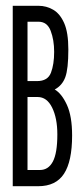

<svg xmlns="http://www.w3.org/2000/svg" viewBox="-20 -643 290 663"><path d="M24 0V-623H113Q140 -623 163.5 -609.5Q187 -596 201.5 -563.5Q216 -531 216 -472Q216 -405 205.5 -376.5Q195 -348 169 -334Q193 -320 211 -281Q229 -242 229 -175Q229 -86 201 -43Q173 0 112 0ZM75 -363H108Q145 -363 156 -392Q167 -421 167 -464Q167 -505 155 -536.5Q143 -568 113 -568H75ZM75 -56H118Q147 -56 162.5 -85Q178 -114 178 -179Q178 -235 160 -271.5Q142 -308 110 -308H75Z"/></svg>

Font: Inconsolata UltraCondensed
Style: Regular
Weight: 400
Width: 1
Monospace: yes
Designer: Raph Levien, Cyreal, Brenton Simpson
Foundry: Raph Levien, Cyreal, Google
Version: Version 3.001; ttfautohint (v1.8.2.53-6de2)